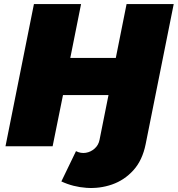

<svg xmlns="http://www.w3.org/2000/svg" viewBox="-20 -720 875 945"><path d="M282 173 354 24Q378 36 402.5 32Q427 28 446 11Q465 -6 470 -32L514 -252H290L239 0H7L147 -700H379L326 -435H550L603 -700H835L697 -11Q681 69 636.5 118Q592 167 531.5 188Q471 209 405.5 204.5Q340 200 282 173Z"/></svg>

Font: Montserrat Black
Style: Italic
Weight: 900
Italic angle: -11.3°
Designer: Julieta Ulanovsky
Foundry: Julieta Ulanovsky
Version: Version 9.000; ttfautohint (v1.8.4.7-5d5b)